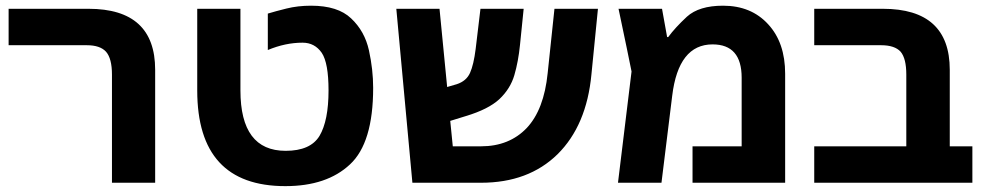

<svg xmlns="http://www.w3.org/2000/svg" viewBox="-20 -632 3402 664"><path d="M367.2 0Q367.2 -93.8 367.2 -374Q367.2 -429.7 346.7 -453.1Q326.2 -475.6 280.3 -475.6Q190.4 -475.6 9.8 -475.6Q9.8 -494.1 9.8 -549.8Q9.8 -563.5 9.8 -601.6Q79.1 -601.6 286.1 -601.6Q516.6 -601.6 516.6 -390.6Q516.6 -260.7 516.6 0Q479.5 0 367.2 0Z M966.8 11.7Q662.1 11.7 662.1 -319.3Q662.1 -413.1 662.1 -601.6Q699.2 -601.6 811.5 -601.6Q811.5 -531.2 811.5 -319.3Q811.5 -110.4 967.8 -110.4Q1053.7 -110.4 1085 -162.1Q1116.2 -214.8 1116.2 -319.3Q1116.2 -414.1 1092.8 -449.2Q1068.4 -484.4 1026.4 -484.4Q966.8 -484.4 906.2 -459Q906.2 -501 906.2 -585Q931.6 -592.8 970.7 -602.5Q1009.8 -612.3 1055.7 -612.3Q1148.4 -612.3 1194.3 -568.4Q1241.2 -524.4 1255.9 -458Q1270.5 -391.6 1270.5 -328.1Q1270.5 -137.7 1190.4 -63.5Q1110.4 11.7 966.8 11.7Z M2025.4 -375Q2008.8 -198.2 1908.2 -98.6Q1807.6 0 1643.6 0Q1564.5 0 1406.2 0Q1392.6 -150.4 1350.6 -601.6Q1387.7 -601.6 1500 -601.6Q1506.8 -534.2 1526.4 -331.1Q1535.2 -334 1559.6 -340.8Q1592.8 -351.6 1605.5 -379.9Q1618.2 -408.2 1625 -462.9Q1630.9 -509.8 1641.6 -601.6Q1678.7 -601.6 1791 -601.6Q1788.1 -570.3 1778.3 -476.6Q1772.5 -418.9 1758.8 -372.1Q1745.1 -325.2 1707 -289.1Q1668.9 -253.9 1590.8 -230.5Q1573.2 -224.6 1537.1 -213.9Q1539.1 -192.4 1545.9 -126Q1570.3 -126 1643.6 -126Q1741.2 -126 1801.8 -189.5Q1861.3 -252.9 1874 -378.9Q1881.8 -453.1 1897.5 -601.6Q1934.6 -601.6 2047.9 -601.6Q2042 -544.9 2025.4 -375Z M2480.5 -612.3Q2578.1 -612.3 2636.7 -547.9Q2695.3 -484.4 2695.3 -377Q2695.3 -251 2695.3 0Q2615.2 0 2375 0Q2375 -31.2 2375 -126Q2418 -126 2544.9 -126Q2544.9 -185.5 2544.9 -363.3Q2544.9 -478.5 2444.3 -478.5Q2326.2 -478.5 2304.7 -300.8Q2292 -200.2 2267.6 0Q2229.5 0 2117.2 0Q2128.9 -96.7 2164.1 -384.8Q2153.3 -439.5 2119.1 -601.6Q2157.2 -601.6 2269.5 -601.6Q2273.4 -577.1 2287.1 -503.9Q2288.1 -503.9 2291 -503.9Q2314.5 -536.1 2355.5 -574.2Q2397.5 -612.3 2480.5 -612.3Z M3342.8 -126Q3342.8 -94.7 3342.8 0Q3206.1 0 2795.9 0Q2795.9 -31.2 2795.9 -126Q2875 -126 3114.3 -126Q3114.3 -188.5 3114.3 -374Q3114.3 -429.7 3094.7 -453.1Q3074.2 -475.6 3027.3 -475.6Q2950.2 -475.6 2795.9 -475.6Q2795.9 -507.8 2795.9 -601.6Q2855.5 -601.6 3033.2 -601.6Q3264.6 -601.6 3264.6 -390.6Q3264.6 -302.7 3264.6 -126Q3284.2 -126 3342.8 -126Z"/></svg>

Font: Noto Sans Hebrew DECATHLON 
Style: Bold
Weight: 400
Designer: Monotype Design Team
Version: Version 2.000;GOOG;noto-fonts:20170220:a8a215d2e889